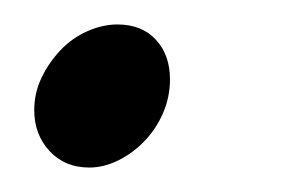

<svg xmlns="http://www.w3.org/2000/svg" viewBox="-20 -123 249 157"><path d="M8 -33Q8 -13 20.5 0.5Q33 14 53 14Q65 14 77 8Q89 2 98.5 -8Q108 -18 113.5 -31Q119 -44 119 -58Q119 -78 107.5 -90.5Q96 -103 76 -103Q64 -103 51.5 -97.5Q39 -92 29.5 -82Q20 -72 14 -59.5Q8 -47 8 -33Z"/></svg>

Font: Vermiglione
Style: Italic
Weight: 400
Italic angle: -11°
Version: Version 1.105